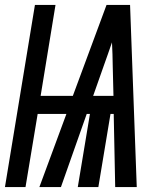

<svg xmlns="http://www.w3.org/2000/svg" viewBox="-37 -755 657 775"><path d="M-17 0 104 -735H187L127 -368H257L393 -735H488L515 0H428L422 -295H409L360 0H277L326 -295H313L209 0H122L231 -295H115L66 0ZM339 -368H421L418 -490Q418 -513 417 -536.5Q416 -560 415 -584Q407 -560 398.5 -536.5Q390 -513 382 -490Z"/></svg>

Font: Iosevka SS04 Md Ex Obl
Style: Regular
Weight: 500
Width: 7
Italic angle: -9°
Monospace: yes
Designer: Belleve Invis
Foundry: Belleve Invis
Version: Version 19.0.0; ttfautohint (v1.8.4)